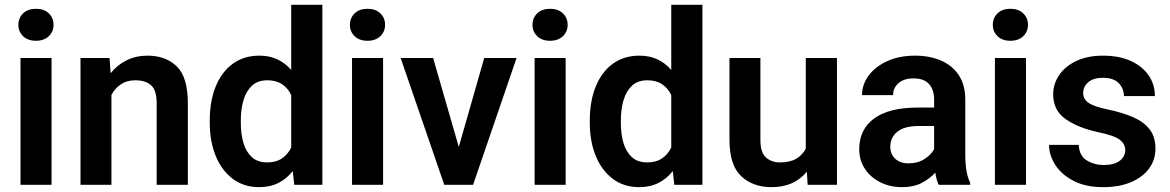

<svg xmlns="http://www.w3.org/2000/svg" viewBox="-20 -770 4874 800"><path d="M56.6 -666.5Q56.6 -695.3 76.4 -714.4Q96.2 -733.4 129.9 -733.4Q163.6 -733.4 183.3 -714.4Q203.1 -695.3 203.1 -666.5Q203.1 -638.2 183.3 -619.1Q163.6 -600.1 129.9 -600.1Q96.2 -600.1 76.4 -619.1Q56.6 -638.2 56.6 -666.5ZM194.8 -528.3V0H65.4V-528.3Z M543.5 -435.5Q508.8 -435.5 483.9 -418.9Q459 -402.3 444.3 -374.5V0H315.4V-528.3H436.5L440.9 -464.8Q468.3 -499.5 507.6 -518.8Q546.9 -538.1 594.7 -538.1Q670.4 -538.1 716.6 -493.4Q762.7 -448.7 762.7 -338.9V0H632.8V-339.8Q632.8 -394 609.6 -414.8Q586.4 -435.5 543.5 -435.5Z M854 -257.8V-268.1Q854 -348.6 878.7 -409.4Q903.3 -470.2 949.7 -504.2Q996.1 -538.1 1061 -538.1Q1103.5 -538.1 1136.2 -522.5Q1168.9 -506.8 1193.4 -478.5V-750H1323.2V0H1206.1L1199.7 -57.1Q1174.8 -25.4 1140.1 -7.8Q1105.5 9.8 1060.1 9.8Q995.6 9.8 949.5 -25.1Q903.3 -60.1 878.7 -120.6Q854 -181.2 854 -257.8ZM983.4 -268.1V-257.8Q983.4 -212.4 994.1 -175Q1004.9 -137.7 1029.1 -115.5Q1053.2 -93.3 1092.8 -93.3Q1130.4 -93.3 1155 -110.1Q1179.7 -127 1193.4 -155.3V-374Q1179.7 -402.8 1155 -419.2Q1130.4 -435.5 1093.8 -435.5Q1054.2 -435.5 1030 -413.1Q1005.9 -390.6 994.6 -352.8Q983.4 -314.9 983.4 -268.1Z M1438 -666.5Q1438 -695.3 1457.8 -714.4Q1477.5 -733.4 1511.2 -733.4Q1544.9 -733.4 1564.7 -714.4Q1584.5 -695.3 1584.5 -666.5Q1584.5 -638.2 1564.7 -619.1Q1544.9 -600.1 1511.2 -600.1Q1477.5 -600.1 1457.8 -619.1Q1438 -638.2 1438 -666.5ZM1576.2 -528.3V0H1446.8V-528.3Z M1784.7 -528.3 1891.6 -157.7 1997.6 -528.3H2132.3L1951.2 0H1831.1L1649.4 -528.3Z M2198.7 -666.5Q2198.7 -695.3 2218.5 -714.4Q2238.3 -733.4 2272 -733.4Q2305.7 -733.4 2325.4 -714.4Q2345.2 -695.3 2345.2 -666.5Q2345.2 -638.2 2325.4 -619.1Q2305.7 -600.1 2272 -600.1Q2238.3 -600.1 2218.5 -619.1Q2198.7 -638.2 2198.7 -666.5ZM2336.9 -528.3V0H2207.5V-528.3Z M2437.5 -257.8V-268.1Q2437.5 -348.6 2462.2 -409.4Q2486.8 -470.2 2533.2 -504.2Q2579.6 -538.1 2644.5 -538.1Q2687 -538.1 2719.7 -522.5Q2752.4 -506.8 2776.9 -478.5V-750H2906.7V0H2789.6L2783.2 -57.1Q2758.3 -25.4 2723.6 -7.8Q2689 9.8 2643.6 9.8Q2579.1 9.8 2533 -25.1Q2486.8 -60.1 2462.2 -120.6Q2437.5 -181.2 2437.5 -257.8ZM2566.9 -268.1V-257.8Q2566.9 -212.4 2577.6 -175Q2588.4 -137.7 2612.5 -115.5Q2636.7 -93.3 2676.3 -93.3Q2713.9 -93.3 2738.5 -110.1Q2763.2 -127 2776.9 -155.3V-374Q2763.2 -402.8 2738.5 -419.2Q2713.9 -435.5 2677.2 -435.5Q2637.7 -435.5 2613.5 -413.1Q2589.4 -390.6 2578.1 -352.8Q2566.9 -314.9 2566.9 -268.1Z M3345.2 0 3341.8 -54.7Q3317.4 -24.4 3280.8 -7.3Q3244.1 9.8 3194.8 9.8Q3116.7 9.8 3068.1 -36.1Q3019.5 -82 3019.5 -187V-528.3H3148.4V-186Q3148.4 -133.8 3171.9 -113.5Q3195.3 -93.3 3229.5 -93.3Q3272 -93.3 3298.1 -108.9Q3324.2 -124.5 3337.4 -150.9V-528.3H3467.3V0Z M3891.1 0Q3881.8 -19 3877 -50.8Q3855 -25.9 3821 -8.1Q3787.1 9.8 3739.3 9.8Q3688 9.8 3647.5 -10.7Q3606.9 -31.2 3583.5 -66.9Q3560.1 -102.5 3560.1 -147.9Q3560.1 -231 3622.3 -276.4Q3684.6 -321.8 3803.2 -321.8H3872.1V-356Q3872.1 -396 3851.1 -419.7Q3830.1 -443.4 3786.1 -443.4Q3747.1 -443.4 3724.1 -423.8Q3701.2 -404.3 3701.2 -373.5H3571.8Q3571.8 -417.5 3599.1 -454.8Q3626.5 -492.2 3676.3 -515.1Q3726.1 -538.1 3793.5 -538.1Q3853.5 -538.1 3900.6 -517.8Q3947.8 -497.6 3974.9 -456.8Q4002 -416 4002 -355V-124.5Q4002 -48.8 4022.5 -8.3V0ZM3765.6 -89.4Q3804.7 -89.4 3832.5 -107.7Q3860.4 -126 3872.1 -148.4V-245.1H3809.6Q3748.5 -245.1 3719 -221.2Q3689.5 -197.3 3689.5 -158.2Q3689.5 -128.4 3709.7 -108.9Q3730 -89.4 3765.6 -89.4Z M4116.7 -666.5Q4116.7 -695.3 4136.5 -714.4Q4156.2 -733.4 4189.9 -733.4Q4223.6 -733.4 4243.4 -714.4Q4263.2 -695.3 4263.2 -666.5Q4263.2 -638.2 4243.4 -619.1Q4223.6 -600.1 4189.9 -600.1Q4156.2 -600.1 4136.5 -619.1Q4116.7 -638.2 4116.7 -666.5ZM4254.9 -528.3V0H4125.5V-528.3Z M4668.5 -144.5Q4668.5 -168.9 4647 -186.8Q4625.5 -204.6 4556.2 -219.2Q4473.6 -236.8 4420.9 -273.2Q4368.2 -309.6 4368.2 -377Q4368.2 -420.4 4393.1 -457Q4418 -493.7 4464.6 -515.9Q4511.2 -538.1 4575.7 -538.1Q4643.1 -538.1 4691.4 -516.1Q4739.7 -494.1 4765.9 -456.1Q4792 -418 4792 -369.6H4663.1Q4663.1 -400.9 4641.6 -423.3Q4620.1 -445.8 4575.2 -445.8Q4535.2 -445.8 4514.2 -427.2Q4493.2 -408.7 4493.2 -382.8Q4493.2 -357.4 4515.1 -341.8Q4537.1 -326.2 4597.2 -313.5Q4655.8 -301.3 4700.2 -282.2Q4744.6 -263.2 4769.5 -231.7Q4794.4 -200.2 4794.4 -150.4Q4794.4 -104 4767.6 -67.6Q4740.7 -31.2 4691.7 -10.7Q4642.6 9.8 4576.2 9.8Q4503.4 9.8 4453.1 -16.4Q4402.8 -42.5 4377 -83Q4351.1 -123.5 4351.1 -166.5H4474.6Q4477.1 -120.6 4508.3 -101.6Q4539.6 -82.5 4578.6 -82.5Q4622.6 -82.5 4645.5 -100.1Q4668.5 -117.7 4668.5 -144.5Z"/></svg>

Font: Vazirmatn RD UI SemiBold
Style: Regular
Weight: 600
Designer: Saber Rastikerdar
Foundry: Saber Rastikerdar
Version: Version 33.003